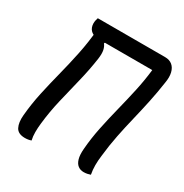

<svg xmlns="http://www.w3.org/2000/svg" viewBox="-164 -830 928 967"><g transform="rotate(30 300.0 -346.5)"><path d="M148 0Q140 3 131 4.5Q122 6 112 6Q72 6 58.5 -20Q45 -46 49 -90Q55 -158 69.5 -225Q84 -292 101.5 -360Q119 -428 134 -500Q149 -572 156 -651L235 -638L219 -606Q229 -594 233 -575Q237 -556 233 -526Q223 -456 205.5 -385Q188 -314 171 -242Q154 -170 146 -97Q143 -71 143 -46Q143 -21 148 0ZM493 0Q485 3 475 5Q465 7 454 7Q435 7 421 -3.5Q407 -14 400.5 -36.5Q394 -59 397 -95Q402 -159 415.5 -224Q429 -289 445.5 -354.5Q462 -420 476 -484Q490 -548 497 -611H185Q159 -611 143.5 -622.5Q128 -634 124 -654.5Q120 -675 129 -700H520Q546 -700 562.5 -686.5Q579 -673 585 -648Q591 -623 585 -589Q576 -527 563.5 -468Q551 -409 537 -351.5Q523 -294 511 -234.5Q499 -175 492 -110Q488 -80 488 -53Q488 -26 493 0Z"/></g></svg>

Font: Rec Mono Duotone
Style: Italic
Weight: 400
Italic angle: -10°
Monospace: yes
Version: Version 1.085; ttfautohint (v1.8.4.7-5d5b)